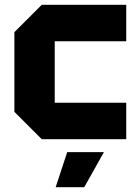

<svg xmlns="http://www.w3.org/2000/svg" viewBox="-20 -580 570 800"><path d="M40 -114V-446L154 -560H506V-408H208V-152H506V0H154ZM212 200 260 54H413L331 200Z"/></svg>

Font: Tektur
Style: Bold
Weight: 700
Designer: Adam Jagosz
Foundry: Adam Jagosz
Version: Version 1.005;gftools[0.9.30]